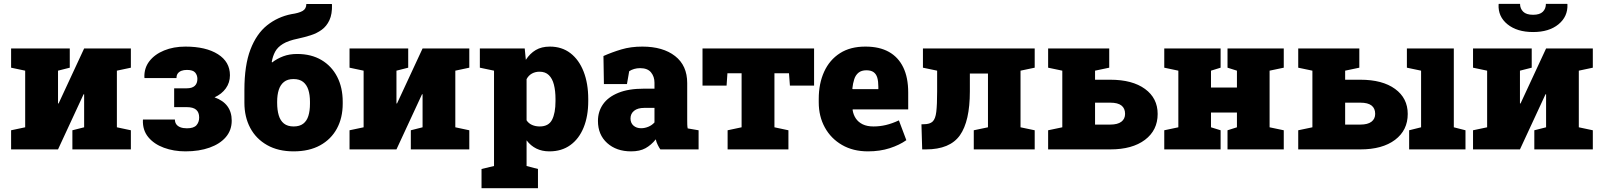

<svg xmlns="http://www.w3.org/2000/svg" viewBox="-20 -782 8391 1005"><path d="M38.1 0V-100.1L111.8 -115.7V-412.1L38.1 -427.7V-528.3H283.7H345.2V-427.7L283.7 -412.1V-240.7L286.6 -240.2L420.4 -528.3H591.8H665V-427.7L591.8 -412.1V-115.7L665 -100.1V0H358.9V-100.1L420.4 -115.7V-288.6H417.5L283.7 0Z M950.7 10.3Q889.2 10.3 837.6 -8.8Q786.1 -27.8 756.1 -64.2Q726.1 -100.6 728 -153.3L728.5 -156.2H895.5Q895.5 -142.1 902.6 -131.8Q909.7 -121.6 923.8 -116Q938 -110.4 958.5 -110.4Q994.1 -110.4 1008.3 -126.5Q1022.5 -142.6 1022.5 -167Q1022.5 -194.3 1006.6 -207.8Q990.7 -221.2 958 -221.2H891.6V-319.8H958Q985.4 -319.8 999.3 -332.5Q1013.2 -345.2 1013.2 -369.1Q1013.2 -388.2 1001.7 -402.1Q990.2 -416 958.5 -416Q941.9 -416 929.7 -411.4Q917.5 -406.7 910.6 -397.5Q903.8 -388.2 903.8 -373.5H736.8L735.8 -376.5Q733.9 -425.3 761.7 -461.4Q789.6 -497.6 838.9 -517.8Q888.2 -538.1 950.7 -538.1Q1057.6 -538.1 1120.6 -498.3Q1183.6 -458.5 1183.6 -388.2Q1183.6 -349.6 1162.1 -319.6Q1140.6 -289.6 1103 -272.5Q1192.9 -240.2 1192.9 -150.4Q1192.9 -100.6 1162.4 -64.7Q1131.8 -28.8 1077.1 -9.3Q1022.5 10.3 950.7 10.3Z M1517.1 10.3Q1436 10.3 1378.2 -22.5Q1320.3 -55.2 1289.8 -112.5Q1259.3 -169.9 1259.3 -244.1V-311.5Q1259.3 -439.9 1290.8 -522.5Q1322.3 -605 1377.9 -649.4Q1433.6 -693.8 1505.4 -708Q1543.9 -713.4 1563.7 -724.6Q1583.5 -735.8 1583.5 -761.2H1716.3L1717.8 -758.3Q1719.2 -708 1704.3 -676.3Q1689.5 -644.5 1663.8 -626Q1638.2 -607.4 1605.7 -597.2Q1573.2 -586.9 1539.1 -579.6Q1488.8 -569.3 1460.9 -552.2Q1433.1 -535.2 1420.4 -511.7Q1407.7 -488.3 1402.3 -457.5L1404.3 -455.1Q1430.2 -475.1 1462.4 -487.3Q1494.6 -499.5 1535.6 -499.5Q1608.9 -499.5 1662.4 -468Q1715.8 -436.5 1744.9 -380.1Q1773.9 -323.7 1773.9 -249.5V-239.3Q1773.9 -165 1743.4 -108.9Q1712.9 -52.7 1655.5 -21.2Q1598.1 10.3 1517.1 10.3ZM1517.1 -120.1Q1548.3 -120.1 1567.1 -134.5Q1585.9 -148.9 1594.2 -175.5Q1602.5 -202.1 1602.5 -239.3V-249.5Q1602.5 -285.2 1594 -311.8Q1585.4 -338.4 1566.7 -353.3Q1547.9 -368.2 1516.1 -368.2Q1485.4 -368.2 1466.6 -353.3Q1447.8 -338.4 1439.2 -311.8Q1430.7 -285.2 1430.7 -249.5V-244.1Q1430.7 -206.5 1439 -178.5Q1447.3 -150.4 1466.3 -135.3Q1485.4 -120.1 1517.1 -120.1Z M1809.6 0V-100.1L1883.3 -115.7V-412.1L1809.6 -427.7V-528.3H2055.2H2116.7V-427.7L2055.2 -412.1V-240.7L2058.1 -240.2L2191.9 -528.3H2363.3H2436.5V-427.7L2363.3 -412.1V-115.7L2436.5 -100.1V0H2130.4V-100.1L2191.9 -115.7V-288.6H2189L2055.2 0Z M2500.5 203.1V102.5L2565.9 86.9V-412.1L2491.7 -427.7V-528.3H2726.6L2732.4 -468.8Q2753.9 -502 2784.2 -520Q2814.5 -538.1 2858.4 -538.1Q2920.9 -538.1 2965.8 -503.7Q3010.7 -469.2 3034.9 -407.2Q3059.1 -345.2 3059.1 -263.2V-252.9Q3059.1 -173.8 3034.9 -114.5Q3010.7 -55.2 2965.3 -22.5Q2919.9 10.3 2856 10.3Q2816.9 10.3 2787.4 -4.4Q2757.8 -19 2736.3 -47.4V86.9L2795.9 102.5V203.1ZM2805.2 -120.1Q2851.6 -120.1 2869.6 -155Q2887.7 -189.9 2887.7 -252.9V-263.2Q2887.7 -306.6 2879.4 -338.9Q2871.1 -371.1 2852.8 -388.9Q2834.5 -406.7 2804.2 -406.7Q2782.2 -406.7 2764.4 -397Q2746.6 -387.2 2736.3 -367.7V-152.3Q2746.6 -136.2 2764.6 -128.2Q2782.7 -120.1 2805.2 -120.1Z M3283.2 10.3Q3206.5 10.3 3158.2 -33.2Q3109.9 -76.7 3109.9 -148.9Q3109.9 -198.2 3136.5 -236.3Q3163.1 -274.4 3216.6 -296.1Q3270 -317.9 3350.6 -317.9H3405.8V-349.1Q3405.8 -380.9 3387.7 -403.1Q3369.6 -425.3 3330.6 -425.3Q3314 -425.3 3299.6 -421.1Q3285.2 -417 3273.4 -409.2L3261.7 -341.8H3141.1L3138.7 -488.8Q3183.6 -508.8 3232.7 -523.4Q3281.7 -538.1 3342.3 -538.1Q3450.2 -538.1 3513.7 -488.5Q3577.1 -439 3577.1 -347.2V-152.3Q3577.1 -141.1 3577.4 -130.4Q3577.6 -119.6 3579.6 -109.9L3636.7 -100.1V0H3436.5Q3430.2 -8.8 3422.9 -23.4Q3415.5 -38.1 3412.6 -52.7Q3388.7 -22.9 3358.9 -6.3Q3329.1 10.3 3283.2 10.3ZM3335.9 -110.8Q3354.5 -110.8 3373.3 -118.4Q3392.1 -126 3405.8 -141.1V-217.3H3352.5Q3317.9 -217.3 3299.1 -202.1Q3280.3 -187 3280.3 -162.1Q3280.3 -138.2 3295.9 -124.5Q3311.5 -110.8 3335.9 -110.8Z M3788.6 0V-100.1L3861.8 -115.7V-398.4H3787.6L3783.2 -334H3657.2V-528.3H4241.2V-334H4114.7L4109.9 -398.4H4033.7V-115.7L4106.9 -100.1V0Z M4522.9 10.3Q4445.3 10.3 4387.5 -23.2Q4329.6 -56.6 4297.6 -114.7Q4265.6 -172.9 4265.6 -246.1V-264.2Q4265.6 -344.7 4293.9 -406.7Q4322.3 -468.8 4377 -503.7Q4431.6 -538.6 4511.2 -538.1Q4583 -538.1 4632.6 -510.5Q4682.1 -482.9 4708 -429.4Q4733.9 -376 4733.9 -297.9V-209.5H4443.4L4442.9 -206.1Q4446.8 -181.2 4459.7 -161.9Q4472.7 -142.6 4495.6 -131.3Q4518.6 -120.1 4552.2 -120.1Q4585.4 -120.1 4617.4 -127.7Q4649.4 -135.3 4685.1 -151.9L4724.1 -48.3Q4688.5 -22.9 4637.2 -6.3Q4585.9 10.3 4522.9 10.3ZM4443.4 -315.4H4577.6V-328.1Q4577.6 -356.4 4572 -375.5Q4566.4 -394.5 4552.7 -404.3Q4539.1 -414.1 4515.1 -414.1Q4489.3 -414.1 4473.9 -401.6Q4458.5 -389.2 4451.4 -367.4Q4444.3 -345.7 4441.4 -317.9Z M4807.1 0 4803.2 -131.3 4815.9 -131.8Q4847.2 -131.8 4861.8 -145.8Q4876.5 -159.7 4880.9 -196.8Q4885.3 -233.9 4885.3 -303.7V-412.1L4811 -427.7V-528.3H5321.8H5396V-427.7L5321.8 -412.1V-115.7L5396 -100.1V0H5077.1V-100.1L5151.4 -115.7V-397H5056.6V-303.7Q5056.6 -147.5 5004.4 -73.7Q4952.1 0 4826.7 0Z M5791.5 -364.7Q5907.2 -364.7 5973.4 -316.4Q6039.6 -268.1 6039.6 -185.5Q6039.6 -100.1 5973.1 -50Q5906.7 0 5791.5 0H5466.3V-100.1L5540.5 -115.7V-412.1L5466.3 -427.7V-528.3H5786.1V-427.7L5711.9 -412.1V-364.7ZM5791.5 -129.9Q5830.1 -129.9 5849.6 -144.8Q5869.1 -159.7 5869.1 -186Q5869.1 -214.8 5850.1 -229.7Q5831.1 -244.6 5791.5 -244.6H5711.9V-129.9Z M6074.2 0V-100.1L6147.9 -115.7V-412.1L6074.2 -427.7V-528.3H6369.1V-427.7L6318.8 -412.1V-323.7H6454.6V-412.1L6405.3 -427.7V-528.3H6454.6H6625.5H6699.7V-427.7L6625.5 -412.1V-115.7L6699.7 -100.1V0H6405.3V-100.1L6454.6 -115.7V-192.9H6318.8V-115.7L6369.1 -100.1V0Z M7021 -129.9H7100.6Q7139.2 -129.9 7158.7 -144.8Q7178.2 -159.7 7178.2 -186Q7178.2 -214.8 7159.2 -229.7Q7140.1 -244.6 7100.6 -244.6H7021ZM7356 0V-100.1L7418.5 -115.7V-412.1L7344.2 -427.7V-528.3H7589.8V-115.7L7650.9 -100.1V0ZM7100.6 -364.7Q7216.3 -364.7 7282.5 -316.4Q7348.6 -268.1 7348.6 -185.5Q7348.6 -100.1 7282.2 -50Q7215.8 0 7100.6 0H6775.4V-100.1L6849.6 -115.7V-412.1L6775.4 -427.7V-528.3H7095.2V-427.7L7021 -412.1V-364.7Z M7690.4 0V-100.1L7764.2 -115.7V-412.1L7690.4 -427.7V-528.3H7936H7997.6V-427.7L7936 -412.1V-240.7L7939 -240.2L8072.8 -528.3H8244.1H8317.4V-427.7L8244.1 -412.1V-115.7L8317.4 -100.1V0H8011.2V-100.1L8072.8 -115.7V-288.6H8069.8L7936 0ZM8004.9 -614.3Q7920.9 -614.3 7870.8 -654.8Q7820.8 -695.3 7824.2 -758.8L7825.2 -761.7H7936.5Q7936.5 -737.3 7952.9 -720.9Q7969.2 -704.6 8004.9 -704.6Q8039.6 -704.6 8055.7 -720.5Q8071.8 -736.3 8071.8 -761.7H8183.6L8184.6 -758.8Q8187 -695.3 8137.7 -654.8Q8088.4 -614.3 8004.9 -614.3Z"/></svg>

Font: Roboto Slab LO Black
Style: Regular
Weight: 900
Designer: Google
Version: Version 2.000